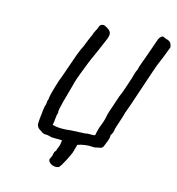

<svg xmlns="http://www.w3.org/2000/svg" viewBox="-120 -767 962 1042"><g transform="rotate(15 360.5 -245.5)"><path d="M688 -654Q704 -651 712 -641.5Q720 -632 721 -615Q711 -587 699 -558Q687 -529 675 -500Q671 -489 662 -462.5Q653 -436 642.5 -404.5Q632 -373 623 -346.5Q614 -320 610 -308Q603 -285 595 -263Q587 -241 579 -218Q576 -213 574 -203.5Q572 -194 568 -182Q565 -173 560 -157.5Q555 -142 550.5 -129Q546 -116 545 -111Q544 -100 541 -90.5Q538 -81 531 -72Q532 -56 525.5 -40.5Q519 -25 514 -11Q509 6 495 9Q485 10 474.5 13Q464 16 453 15Q434 13 411 16Q388 19 370 26L357 73Q354 80 348 93Q342 106 334.5 120.5Q327 135 319.5 147.5Q312 160 305 168Q292 173 279 171Q266 169 257 162Q248 155 246 149Q243 141 247 134Q251 127 254 120Q256 112 257 104.5Q258 97 264 90Q269 84 270.5 76.5Q272 69 275 64Q278 59 280.5 46.5Q283 34 284 24Q269 22 247 23Q225 24 212 19Q207 18 202.5 17Q198 16 195 16Q181 17 171.5 11.5Q162 6 152 -1Q144 -6 139 -15Q134 -24 135 -34Q136 -60 138.5 -77Q141 -94 141 -102Q143 -112 144 -122Q145 -132 149 -141Q151 -149 151 -157Q151 -165 155 -172Q155 -183 160 -202.5Q165 -222 171.5 -245Q178 -268 184.5 -286.5Q191 -305 195 -314L240 -443Q245 -455 250 -468Q255 -481 261 -492Q264 -497 265 -500.5Q266 -504 269.5 -512.5Q273 -521 281 -541Q284 -549 287.5 -556Q291 -563 294 -570Q298 -586 306 -599Q314 -612 318 -626Q321 -634 329.5 -637.5Q338 -641 346 -638Q377 -624 383 -608.5Q389 -593 373 -559Q357 -521 347 -498Q337 -475 331 -462Q325 -449 321.5 -441Q318 -433 314.5 -424.5Q311 -416 306 -403Q296 -377 285.5 -350Q275 -323 267 -296Q266 -291 261 -272.5Q256 -254 249 -229.5Q242 -205 235.5 -180.5Q229 -156 225.5 -138.5Q222 -121 225 -117Q219 -99 218 -80.5Q217 -62 213 -45Q225 -40 244.5 -38.5Q264 -37 283 -38Q302 -39 314 -41L397 -45Q406 -48 418 -47.5Q430 -47 440 -47.5Q450 -48 451 -53Q456 -84 468 -113.5Q480 -143 485 -174Q487 -183 490.5 -193.5Q494 -204 498 -215Q507 -241 512 -257Q517 -273 522 -286.5Q527 -300 535 -318Q541 -336 548.5 -358Q556 -380 563 -402Q567 -416 570.5 -429Q574 -442 580 -452Q584 -471 591.5 -490.5Q599 -510 606 -530L644 -638Q650 -655 666 -663Q671 -661 676.5 -658.5Q682 -656 688 -654Z"/></g></svg>

Font: Caveat Medium
Style: Regular
Weight: 500
Designer: Pablo Impallari
Foundry: Pablo Impallari
Version: Version 2.000